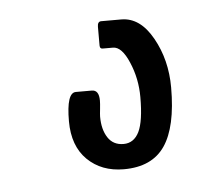

<svg xmlns="http://www.w3.org/2000/svg" viewBox="-31 24 332 298"><g transform="rotate(-5 134.5 173.0)"><path d="M151.4 288.6Q116.7 288.6 94.7 267.1Q72.8 245.6 72.8 207Q72.8 162.6 87.4 162.6H112.3Q123.5 162.6 123.5 179.2Q123.5 183.6 122.6 192.1Q121.6 200.7 121.6 204.1Q121.6 224.1 129.9 236.8Q138.2 249.5 154.3 249.5Q170.4 249.5 178.5 233.2Q186.5 216.8 186.5 179.2Q186.5 150.4 175.5 124.8Q164.6 99.1 150.9 99.1H136.2Q130.4 99.6 130.4 94.2V64.9Q130.4 56.6 136.2 56.6H167.5Q196.8 56.6 216.1 91.1Q235.4 125.5 235.4 168.5Q235.4 230 215.3 259.3Q195.3 288.6 151.4 288.6Z"/></g></svg>

Font: BenchNine
Style: Bold
Weight: 700
Version: Version 1 ; ttfautohint (v0.92.18-e454-dirty) -l 8 -r 50 -G 